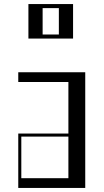

<svg xmlns="http://www.w3.org/2000/svg" viewBox="-20 -926 510 946"><path d="M70 -268H317V-522H70V-570H400V0H70ZM317 -48V-253H85V-48ZM340 -906V-736H120V-906ZM270 -756V-886H190V-756Z"/></svg>

Font: Facade Sud
Style: Regular
Weight: 100
Designer: Éléonore Fines
Foundry: Velvetyne Type Foundry
Version: Version 1.001;Glyphs 3.2 (3202)